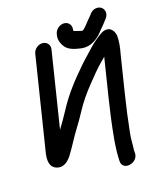

<svg xmlns="http://www.w3.org/2000/svg" viewBox="-125 -885 821 1017"><g transform="rotate(-15 286.0 -376.5)"><path d="M264.5 -722 263.4 -715C259 -686.7 272.9 -664.7 281.9 -652.3C302.8 -624.2 342.5 -619.5 371.7 -615.2C431 -609.2 472.1 -651 494.6 -682.8C505.2 -695.1 516.9 -708.1 528.6 -724.6L536 -734.4C555 -760.4 544 -785.9 527.8 -795.5C512.4 -804.6 484.2 -803.3 467 -779.6L459.6 -769.9C454.6 -763.3 449 -757.7 444.1 -751.4L426.4 -729.1C420.8 -721.8 408 -706.2 400.1 -703.4C386.6 -706.5 369.6 -710 355.9 -714C355.6 -714.4 353.9 -716.9 353 -718.6L353.5 -722C357.3 -746.1 341.3 -767 316.1 -767C290.9 -767 268.3 -746.1 264.5 -722ZM127.4 -651 45.4 -130C40.1 -96.3 39.1 -46.5 87.3 -37.4C120.9 -30.8 148.5 -57.6 165.8 -87.4C176.3 -106 188.6 -125.2 199.6 -146.6C223.2 -192.6 253.6 -235.9 281.9 -289.3C308.1 -339.3 338.7 -382.1 371.4 -422.5C396.2 -453.8 429.1 -493.9 452.1 -516.6C461.3 -525.4 468.7 -533.1 476.4 -541.1C475.9 -538.8 475.6 -537.1 474.9 -533.5L442.4 -327C436.1 -286.9 431.4 -255 428.4 -231.3C417.4 -145.2 406.5 -60.3 411.3 14.4C415.1 73.1 506.6 48.9 501.4 -7.1C500.2 -20.1 499.8 -20 500.9 -45.3C501 -79.6 500.6 -89.8 504.2 -122.2C512.4 -195.4 518.3 -243.7 531.4 -327L563.6 -531.5C570.4 -566.5 574 -600.8 571.3 -630.1C569.9 -644.8 554.1 -688.8 509.3 -673.7C503.2 -671.6 499.3 -669.6 492.6 -665C472.7 -651.5 440.4 -624 423 -604.9C399.5 -578.5 382 -562.9 352.8 -529.5C299.3 -467.3 245.5 -401.6 202.8 -319.6C186 -287.6 168.2 -258.3 149.8 -227.7L216.4 -651C220.3 -676.3 202.2 -695 178.8 -695C155.3 -695 131.3 -676.3 127.4 -651Z"/></g></svg>

Font: Just Breathe
Style: BdObl3
Weight: 400
Foundry: Cannot Into Space Fonts
Version: Version 0.72